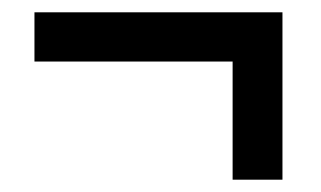

<svg xmlns="http://www.w3.org/2000/svg" viewBox="-20 -413 521 312"><path d="M439 -393V-121H358V-313H36V-393Z"/></svg>

Font: Noto Sans Condensed Medium
Style: Regular
Weight: 500
Width: 3
Designer: Monotype Design Team
Foundry: Monotype Imaging Inc.
Version: Version 2.013; ttfautohint (v1.8.4.7-5d5b)